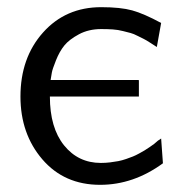

<svg xmlns="http://www.w3.org/2000/svg" viewBox="-20 -506 505 535"><path d="M37 -237Q37 -345 100 -415.5Q163 -486 262 -486Q316 -486 348.5 -477Q381 -468 429 -442L417 -375Q414 -377 400 -386Q386 -395 381.5 -397Q377 -399 364.5 -405.5Q352 -412 344 -414Q336 -416 322.5 -419.5Q309 -423 294.5 -424Q280 -425 262 -425Q227 -425 200 -410.5Q173 -396 159.5 -379.5Q146 -363 136 -338Q126 -313 124.5 -304Q123 -295 121 -283H366L367 -282V-237H119Q119 -150 158.5 -101Q198 -52 261 -52Q274 -52 286.5 -53.5Q299 -55 309.5 -57Q320 -59 331.5 -63Q343 -67 350.5 -70Q358 -73 368 -78.5Q378 -84 383 -87Q388 -90 397.5 -96.5Q407 -103 409.5 -105Q412 -107 420 -114L429 -120L434 -51Q352 9 259 9Q159 9 98 -62Q37 -133 37 -237Z"/></svg>

Font: Coval
Style: Light
Weight: 300
Foundry: Context Ltd
Version: Version 001.000